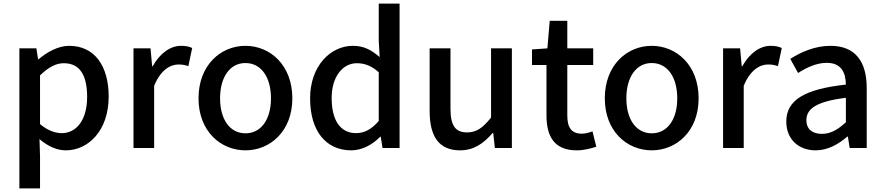

<svg xmlns="http://www.w3.org/2000/svg" viewBox="-20 -817 4881 1060"><path d="M87 223H201V45L198 -49C245 -9 294 13 343 13C467 13 580 -95 580 -284C580 -453 502 -564 362 -564C301 -564 241 -530 193 -490H190L181 -550H87ZM321 -82C287 -82 244 -95 201 -132V-401C248 -446 289 -468 332 -468C424 -468 461 -397 461 -282C461 -153 401 -82 321 -82Z M717 0H831V-343C866 -430 920 -461 965 -461C987 -461 1001 -458 1020 -452L1041 -552C1024 -560 1006 -564 979 -564C920 -564 862 -522 823 -451H820L811 -550H717Z M1335 13C1471 13 1594 -92 1594 -274C1594 -458 1471 -564 1335 -564C1199 -564 1076 -458 1076 -274C1076 -92 1199 13 1335 13ZM1335 -81C1249 -81 1195 -158 1195 -274C1195 -391 1249 -469 1335 -469C1422 -469 1476 -391 1476 -274C1476 -158 1422 -81 1335 -81Z M1919 13C1981 13 2038 -20 2079 -62H2082L2092 0H2186V-797H2071V-593L2076 -502C2031 -540 1991 -564 1928 -564C1805 -564 1692 -453 1692 -274C1692 -92 1781 13 1919 13ZM1946 -82C1860 -82 1811 -151 1811 -276C1811 -395 1873 -468 1950 -468C1991 -468 2030 -455 2071 -418V-149C2031 -103 1992 -82 1946 -82Z M2520 13C2596 13 2650 -25 2700 -83H2703L2712 0H2806V-550H2691V-168C2645 -110 2610 -86 2559 -86C2494 -86 2467 -123 2467 -218V-550H2352V-204C2352 -64 2403 13 2520 13Z M3164 13C3204 13 3241 3 3272 -7L3251 -92C3235 -85 3211 -79 3192 -79C3135 -79 3112 -113 3112 -179V-458H3255V-550H3112V-702H3015L3002 -550L2917 -544V-458H2997V-180C2997 -64 3040 13 3164 13Z M3578 13C3714 13 3837 -92 3837 -274C3837 -458 3714 -564 3578 -564C3442 -564 3319 -458 3319 -274C3319 -92 3442 13 3578 13ZM3578 -81C3492 -81 3438 -158 3438 -274C3438 -391 3492 -469 3578 -469C3665 -469 3719 -391 3719 -274C3719 -158 3665 -81 3578 -81Z M3972 0H4086V-343C4121 -430 4175 -461 4220 -461C4242 -461 4256 -458 4275 -452L4296 -552C4279 -560 4261 -564 4234 -564C4175 -564 4117 -522 4078 -451H4075L4066 -550H3972Z M4483 13C4549 13 4608 -20 4658 -63H4661L4671 0H4765V-331C4765 -477 4702 -564 4565 -564C4477 -564 4400 -528 4343 -492L4386 -414C4433 -444 4487 -470 4545 -470C4626 -470 4649 -414 4650 -350C4421 -325 4321 -264 4321 -146C4321 -49 4388 13 4483 13ZM4518 -78C4469 -78 4432 -100 4432 -154C4432 -216 4487 -257 4650 -277V-142C4605 -101 4566 -78 4518 -78Z"/></svg>

Font: Noto Sans T Chinese Medium
Style: Regular
Weight: 500
Designer: Ryoko NISHIZUKA (kana & ideographs); Paul D. Hunt (Latin, Greek & Cyrillic); Wenlong ZHANG (bopomofo); Sandoll Communica
Foundry: Adobe Systems Incorporated
Version: Version 1.000;PS 1;hotconv 1.0.78;makeotf.lib2.5.61930